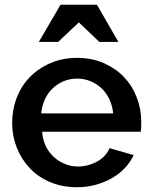

<svg xmlns="http://www.w3.org/2000/svg" viewBox="-20 -776 636 806"><path d="M304 10Q241 10 190.5 -11.5Q140 -33 105 -70Q70 -107 50.5 -156Q31 -205 31 -259Q31 -315 50 -365Q69 -415 105 -452Q141 -489 191.5 -511Q242 -533 304 -533Q367 -533 417 -510.5Q467 -488 501.5 -451.5Q536 -415 554.5 -366Q573 -317 573 -264Q573 -252 572.5 -241Q572 -230 571 -223H157Q159 -190 172 -163Q185 -136 206 -117Q227 -98 253 -87.5Q279 -77 307 -77Q328 -77 349 -82.5Q370 -88 388 -98Q406 -108 419.5 -122.5Q433 -137 440 -154L541 -125Q528 -96 504.5 -71Q481 -46 450.5 -28.5Q420 -11 382.5 -0.5Q345 10 304 10ZM455 -300Q452 -332 439 -359.5Q426 -387 405.5 -406Q385 -425 359 -435.5Q333 -446 304 -446Q273 -446 247 -435Q221 -424 201 -405Q181 -386 168.5 -359Q156 -332 153 -300ZM234 -756H387L477 -600H397L311 -682L224 -600H143Z"/></svg>

Font: Rising Sun SemiBold
Style: Regular
Weight: 600
Designer: Matt McInerney, Pablo Impallari, Rodrigo Fuenzalida (Raleway font), Stephen Hutchings (Greek), Cristiano Sobral (main ch
Foundry: The Rising Sun Project Authors
Version: Version 4.327; ttfautohint (v1.8.4.7-5d5b-dirty)